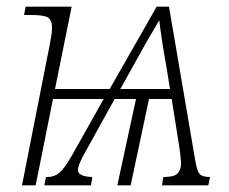

<svg xmlns="http://www.w3.org/2000/svg" viewBox="-20 -556 686 576"><path d="M130 -426Q132 -436 134 -448.5Q136 -461 136 -472Q136 -497 123 -504Q110 -511 74 -511H52L57 -536H195L145 -289H309L450 -536H487L566 -73Q571 -43 579 -34Q587 -25 610 -25L605 0H466L470 -25Q490 -25 502 -29Q514 -33 518 -44Q524 -53 523 -70.5Q522 -88 517 -121L495 -259H427L372 0H332L388 -259H324L237 -102Q212 -59 214 -43Q218 -26 257 -25L253 0H113L118 -25H122Q143 -25 158 -37.5Q173 -50 196 -90L291 -259H139L87 0H46ZM341 -289H490L479 -357Q471 -402 466 -434.5Q461 -467 458 -494H457Q442 -468 427.5 -443.5Q413 -419 390 -377Z"/></svg>

Font: Noto Serif ExtraLight
Style: Italic
Weight: 200
Italic angle: -12°
Designer: Monotype Design Team
Foundry: Monotype Imaging Inc.
Version: Version 2.014; ttfautohint (v1.8.4.7-5d5b)